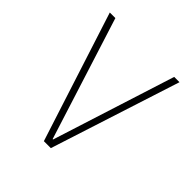

<svg xmlns="http://www.w3.org/2000/svg" viewBox="-187 -836 974 974"><g transform="rotate(45 300.0 -349.0)"><path d="M275 0 50 -698H90L299 -39H302L512 -698H550L325 0Z"/></g></svg>

Font: IBM Plex Mono ExtLt
Style: Regular
Weight: 200
Monospace: yes
Designer: Mike Abbink, Paul van der Laan, Pieter van Rosmalen
Foundry: Bold Monday
Version: Version 2.3